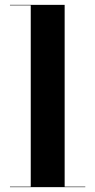

<svg xmlns="http://www.w3.org/2000/svg" viewBox="-20 -770 392 790"><path d="M21 -2V0H331V-2H246V-750H21V-748H106.5V-2Z"/></svg>

Font: Bodoni* 96pt
Style: Bold
Weight: 700
Version: Version 2.3